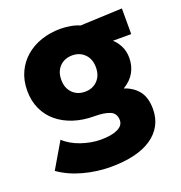

<svg xmlns="http://www.w3.org/2000/svg" viewBox="-137 -608 947 1005"><g transform="rotate(-20 336.5 -105.0)"><path d="M319 1Q257 1 205 -16Q153 -33 115 -64.5Q77 -96 56 -141.5Q35 -187 35 -244Q35 -301 56 -346.5Q77 -392 114 -424Q151 -456 201 -473Q251 -490 309 -490Q333 -490 363 -485Q393 -480 414 -470L648 -480V-337H546Q566 -320 581 -291Q596 -262 596 -224Q596 -180 576 -144Q556 -108 514 -83Q565 -66 593 -29.5Q621 7 621 70Q621 121 599.5 160Q578 199 538 226Q498 253 440.5 266.5Q383 280 310 280Q234 280 158.5 259.5Q83 239 27 199L111 56Q129 73 152.5 86.5Q176 100 202.5 109Q229 118 256.5 123Q284 128 310 128Q370 128 404 112Q438 96 438 66Q438 28 407 14.5Q376 1 319 1ZM222 -237Q222 -191 249 -163.5Q276 -136 319 -136Q361 -136 388 -163.5Q415 -191 415 -237Q415 -283 388 -310.5Q361 -338 319 -338Q276 -338 249 -310.5Q222 -283 222 -237Z"/></g></svg>

Font: OA Gothic ExtraBold
Style: Regular
Weight: 800
Designer: Choi Chi-young, Lee Jaesang, Lee Juhyun, Han Dohee
Foundry: DDUNGSANG CORP.
Version: Version 1.000;Build 20210203